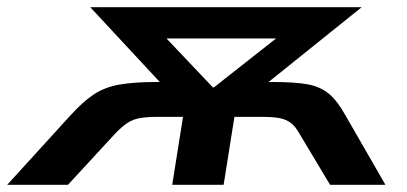

<svg xmlns="http://www.w3.org/2000/svg" viewBox="-66 -514 1133 534"><path d="M-46 0 128 -191Q164 -231 195 -251.5Q226 -272 267.5 -279Q309 -286 372 -286H457L409 -253L185 -494H940L640 -253L608 -286H689Q754 -286 789.5 -279.5Q825 -273 849 -253Q873 -233 896 -191L1006 0H852L767 -142Q756 -162 743 -172Q730 -182 711.5 -185.5Q693 -189 661 -189H586L556 0H413L443 -189H373Q343 -189 323 -185.5Q303 -182 287.5 -171.5Q272 -161 254 -142L123 0ZM526 -271H529L750 -445L747 -407H356L361 -445Z"/></svg>

Font: Nunito Sans 10pt Expanded
Style: Bold Italic
Weight: 700
Width: 7
Italic angle: -9°
Designer: Vernon Adams
Foundry: Vernon Adams
Version: Version 3.101;gftools[0.9.27]